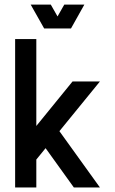

<svg xmlns="http://www.w3.org/2000/svg" viewBox="-20 -829 509 849"><path d="M421.9 -468.8 242.7 -249 421.9 0H306.6L181.6 -173.8L140.6 -123.5V0H46.9V-656.2H140.6V-272L300.8 -468.8ZM175.3 -703.1 115.7 -808.6H204.6L234.4 -756.3L264.2 -808.6H353L293.9 -703.1Z"/></svg>

Font: Lambda
Style: Regular
Weight: 400
Designer: GGBotNet
Version: 0.22